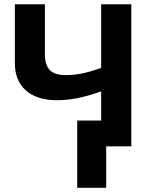

<svg xmlns="http://www.w3.org/2000/svg" viewBox="-20 -683 716 896"><path d="M592.8 0H475.6V193.4H340.3V-120.6H452.1V-256.3Q382.3 -232.4 335.9 -223.9Q289.6 -215.3 247.1 -215.3Q152.3 -215.3 100.8 -261Q49.3 -306.6 49.3 -389.2V-663.1H189.5V-429.2Q189.5 -380.9 211.7 -356.7Q233.9 -332.5 287.1 -332.5Q324.2 -332.5 361.1 -339.8Q397.9 -347.2 452.1 -365.7V-663.1H592.8Z"/></svg>

Font: Bpm'online Open Sans
Style: Bold
Weight: 700
Foundry: Ascender Corporation
Version: Version 1.10